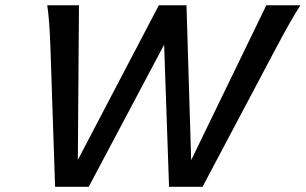

<svg xmlns="http://www.w3.org/2000/svg" viewBox="-20 -722 1181 742"><path d="M633.3 0 614.3 -549.3 322.8 0H192.9L175.3 -526.4Q172.9 -594.7 169.9 -633.8Q167 -672.9 162.6 -701.7H285.2L280.8 -104L593.8 -701.7H700.7L718.8 -103L1009.3 -701.7H1141.1Q1120.6 -669.9 1098.6 -631.3Q1076.7 -592.8 1041.5 -526.4L762.7 0Z"/></svg>

Font: Lesson One Medium
Style: Italic
Weight: 500
Italic angle: -14°
Designer: But Ko, Victor Gaultney, Annie Olsen, Julie Remington, Don Collingsworth, Eric Hays, Becca Hirsbrunner
Version: Version 1.100